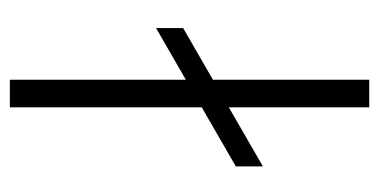

<svg xmlns="http://www.w3.org/2000/svg" viewBox="-210 -560 770 390"><g transform="rotate(90 175.0 -365.0)"><path d="M142 0H198V-389.8L318 -459V-514L198 -444.8V-730H142V-412.5L37 -352V-297L142 -357.5Z"/></g></svg>

Font: Resamitz
Style: Regular
Weight: 500
Designer: gluk
Foundry: gluk
Version: Version 0.047